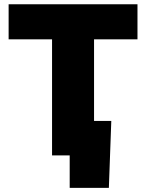

<svg xmlns="http://www.w3.org/2000/svg" viewBox="-20 -748 703 924"><path d="M21.5 -558.6V-727.5H641.6V-558.6H432.6V0H230.5V-558.6ZM315.4 156.2V0H268.6V-166H515.6L503.9 156.2Z"/></svg>

Font: Inter 28pt Black
Style: Regular
Weight: 900
Designer: Rasmus Andersson
Foundry: rsms
Version: Version 4.001;git-66647c0bb